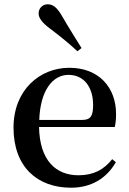

<svg xmlns="http://www.w3.org/2000/svg" viewBox="-20 -859 602 895"><path d="M360 -635C333 -679 304 -724 268 -786C246 -824 227 -839 202 -839C181 -839 160 -823 160 -796C160 -774 178 -752 214 -725C266 -686 304 -654 341 -620ZM311 16C406 16 477 -28 520 -103L503 -117C465 -69 417 -42 346 -42C241 -42 165 -110 162 -267H515C519 -284 521 -303 521 -328C521 -449 443 -543 303 -543C165 -543 43 -439 43 -264C43 -81 154 16 311 16ZM163 -300C168 -440 227 -510 299 -510C370 -510 414 -455 414 -369C414 -320 403 -300 364 -300Z"/></svg>

Font: Noto Serif JP SemiBold
Style: Regular
Weight: 600
Designer: Ryoko NISHIZUKA 西塚涼子 (kana & ideographs); Frank Grießhammer (Latin, Greek & Cyrillic); Wenlong ZHANG 张文龙 (bopomofo); San
Foundry: Adobe
Version: Version 2.001;hotconv 1.1.0;makeotfexe 2.6.0